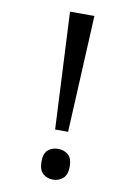

<svg xmlns="http://www.w3.org/2000/svg" viewBox="-83 -765 550 830"><g transform="rotate(10 191.5 -350.0)"><path d="M181 -201 156 -714H263L238 -201ZM147 -54Q147 -91 165 -106Q183 -121 209 -121Q234 -121 252.5 -106Q271 -91 271 -54Q271 -18 252.5 -2Q234 14 209 14Q183 14 165 -2Q147 -18 147 -54Z"/></g></svg>

Font: utamil15
Style: Book
Weight: 400
Designer: Jelle Bosma - Monotype Design Team
Foundry: Monotype Imaging Inc.
Version: Version 2.003